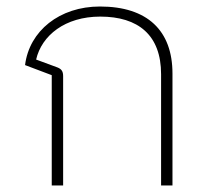

<svg xmlns="http://www.w3.org/2000/svg" viewBox="-20 -570 634 590"><path d="M139 0H174V-336C174 -351 169 -358 156 -363L91 -387C108 -461 180 -519 288 -519C405 -519 475 -462 475 -342V0H510V-344C510 -476 433 -550 287 -550C163 -550 70 -475 57 -370L139 -339Z"/></svg>

Font: IBM Plex Thai ExtraLight
Style: Regular
Weight: 200
Designer: Mike Abbink, Paul van der Laan, Pieter van Rosmalen, Ben Mitchell, Mark Frömberg
Foundry: Bold Monday
Version: Version 1.0